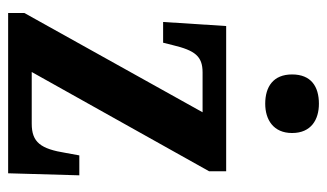

<svg xmlns="http://www.w3.org/2000/svg" viewBox="-186 -618 804 472"><g transform="rotate(90 216.0 -382.0)"><path d="M235 -632C274 -632 307 -652 307 -698C307 -745 274 -764 235 -764C193 -764 163 -745 163 -698C163 -652 193 -632 235 -632ZM12 0H406L411 -175H362L356 -142C346 -80 330 -58 284 -58H157L401 -494V-536H44L34 -381H85L91 -405C104 -459 118 -478 158 -478H256L12 -40Z"/></g></svg>

Font: Noto Serif Bengali ExtraCondensed
Style: Bold
Weight: 700
Width: 2
Designer: Juan Bruce, Universal Thirst, Indian Type Foundry and the Monotype Design Team.
Foundry: Monotype Imaging Inc.
Version: Version 2.003